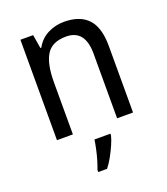

<svg xmlns="http://www.w3.org/2000/svg" viewBox="-140 -644 839 963"><g transform="rotate(-20 279.5 -162.5)"><path d="M313 -546Q398 -546 441 -500Q484 -454 484 -355V0H399V-345Q399 -473 298 -473Q223 -473 193 -424.5Q163 -376 163 -278V0H78V-536H146L158 -463H163Q186 -505 226.5 -525.5Q267 -546 313 -546ZM341 70Q336 91 324 118Q312 145 297 172.5Q282 200 265 221H218V209Q225 192 233 165Q241 138 247 110Q253 82 256 61H341Z"/></g></svg>

Font: Noto Sans Thai SemCond
Style: Regular
Weight: 400
Width: 4
Designer: Monotype Design Team
Foundry: Monotype Imaging Inc.
Version: Version 2.002; ttfautohint (v1.8.4.7-5d5b)